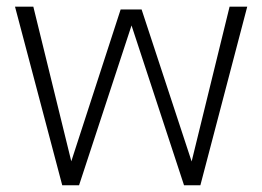

<svg xmlns="http://www.w3.org/2000/svg" viewBox="-20 -548 776 568"><path d="M213.9 0 369.1 -472.7 524.4 0H572.8L711.4 -528.3H659.2L546.9 -70.3L398.9 -520H336.9L190.9 -70.8L78.6 -528.3H24.4L164.1 0Z"/></svg>

Font: My Font
Style: ExtraLight
Weight: 500
Designer: Vernon Adams
Foundry: newtypography
Version: Version 0.001